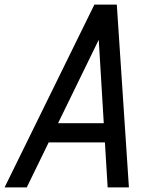

<svg xmlns="http://www.w3.org/2000/svg" viewBox="-59 -820 679 840"><path d="M-39 0 354 -800H452L505 0H412L400 -197H154L58 0ZM395 -281 373 -646 195 -281Z"/></svg>

Font: Victor Mono Thin SemiBold
Style: Italic
Weight: 600
Italic angle: -12°
Monospace: yes
Version: Version 1.561;gftools[0.9.30]